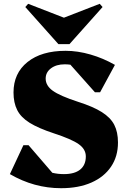

<svg xmlns="http://www.w3.org/2000/svg" viewBox="-20 -973 672 1009"><path d="M301 16Q159 16 32 -58L103 -210H130L255 -65Q284 -58 316 -58Q372 -58 401.5 -82Q431 -106 431 -151Q431 -189 393.5 -215.5Q356 -242 261 -273Q182 -299 136 -327.5Q90 -356 70.5 -394.5Q51 -433 51 -487Q51 -588 124.5 -647Q198 -706 325 -706Q388 -706 455.5 -686.5Q523 -667 584 -632L506 -488H479L350 -633Q335 -635 320 -635Q276 -635 248 -614Q220 -593 220 -560Q220 -523 257.5 -496Q295 -469 390 -438Q469 -413 515 -384Q561 -355 580.5 -317Q600 -279 600 -224Q600 -151 563.5 -97Q527 -43 460 -13.5Q393 16 301 16ZM128 -953 316 -880 504 -953 519 -936 345 -741H287L113 -936Z"/></svg>

Font: Platypi ExtraBold
Style: Regular
Weight: 800
Designer: David Sargent
Foundry: Bolt Cutter Type
Version: Version 1.200; ttfautohint (v1.8.4.7-5d5b)